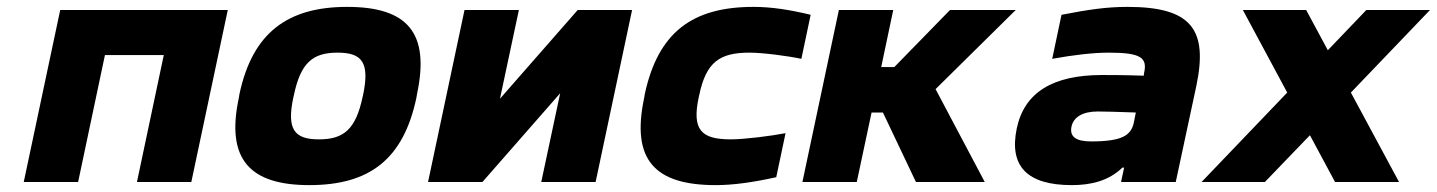

<svg xmlns="http://www.w3.org/2000/svg" viewBox="-20 -529 4176 558"><path d="M49 0H207L285 -369H456L378 0H536L642 -500H155Z M676 -256 674 -244C636 -66 706 9 879 9C1054 9 1152 -66 1190 -244L1192 -256C1230 -434 1164 -509 989 -509C816 -509 714 -434 676 -256ZM833 -248 834 -252C854 -348 890 -376 961 -376C1033 -376 1055 -347 1035 -252L1034 -248C1014 -153 979 -124 907 -124C836 -124 812 -152 833 -248Z M1224 0H1382L1608 -258L1553 0H1711L1817 -500H1659L1433 -242L1488 -500H1330Z M1854 -256 1852 -244C1814 -64 1883 9 2060 9C2111 9 2168 1 2236 -14L2263 -142C2222 -134 2144 -124 2104 -124C2018 -124 1990 -151 2011 -248L2012 -252C2032 -349 2072 -376 2158 -376C2198 -376 2272 -366 2309 -358L2336 -486C2274 -501 2221 -509 2170 -509C1993 -509 1893 -436 1854 -256Z M2418 -500 2312 0H2470L2513 -202H2546L2642 0H2842L2699 -270L2932 -500H2741L2579 -334H2541L2576 -500Z M3257 -509C3195 -509 3143 -501 3065 -486L3038 -358C3098 -369 3156 -376 3203 -376C3296 -376 3315 -361 3305 -317L3304 -309C3247 -311 3205 -311 3183 -311C3039 -311 2957 -260 2935 -156C2912 -46 2965 9 3095 9C3150 9 3202 -3 3242 -42H3247L3238 0H3397L3457 -280C3491 -443 3443 -509 3257 -509ZM3094 -161C3100 -189 3127 -205 3170 -205C3189 -205 3229 -204 3281 -202L3275 -172C3267 -135 3240 -118 3151 -118C3108 -118 3088 -131 3094 -161Z M3592 -500 3721 -260 3472 0H3656L3787 -136L3860 0H4046L3906 -260L4136 -500H3951L3839 -383L3776 -500Z"/></svg>

Font: LT Wave Text Black Italic
Style: Regular
Weight: 900
Designer: Daniel Lyons
Version: Version 2.5 (Glyphs App)